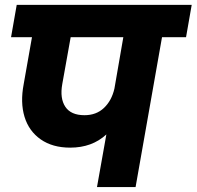

<svg xmlns="http://www.w3.org/2000/svg" viewBox="-20 -760 799 780"><path d="M323.2 -292Q371.1 -292 402.3 -321.5Q433.6 -351.1 444.8 -399.9L481 -608.9H267.1L232.9 -418Q222.7 -360.4 245.4 -326.2Q268.1 -292 323.2 -292ZM24.9 -608.9 47.9 -740.2H758.8L735.8 -608.9H638.2L530.8 0H374L412.1 -213.9Q354 -160.2 265.1 -160.2Q193.4 -160.2 145.3 -193.8Q97.2 -227.5 79.6 -285.6Q62 -343.8 76.2 -418L109.9 -608.9Z"/></svg>

Font: SVN-Poppins
Style: Bold Italic
Weight: 700
Italic angle: -10°
Designer: Ninad Kale (Devanagari), Jonny Pinhorn (Latin)
Foundry: Indian Type Foundry
Version: Version 3.002 2017